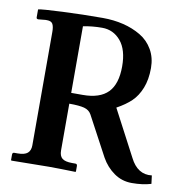

<svg xmlns="http://www.w3.org/2000/svg" viewBox="-76 -726 770 804"><g transform="rotate(10 309.0 -324.0)"><path d="M412.1 -467.8Q412.1 -538.6 380.9 -575.7Q349.6 -612.8 301.8 -612.8Q259.3 -612.8 221.2 -605V-321.8H270Q342.8 -321.8 377.4 -357.2Q412.1 -392.6 412.1 -467.8ZM532.2 -481.9Q532.2 -433.1 517.8 -396.7Q503.4 -360.4 479.5 -337.4Q455.6 -314.5 418 -293.9L521 -98.1Q553.7 -32.7 613.8 -40L618.2 -4.9Q583 5.9 536.1 5.9Q494.1 5.9 460.4 -17.8Q426.8 -41.5 405.8 -79.1L315.9 -247.1Q306.2 -264.6 284.9 -270.3Q263.7 -275.9 221.2 -275.9V-77.1Q221.2 -53.7 233.6 -43.5Q246.1 -33.2 275.9 -33.2H290Q297.9 -33.2 297.9 -23.9V-1L295.9 1Q222.2 -1 183.1 -1L23.9 1L22 -1V-23.9Q22 -33.2 29.8 -33.2H43.9Q73.7 -33.2 86.4 -44.2Q99.1 -55.2 99.1 -77.1V-559.1Q99.1 -582 93 -593Q86.9 -604 68.8 -604H62L32.2 -601.1Q23.9 -601.1 23.9 -607.9V-642.1Q40.5 -646 126.7 -649.9Q212.9 -653.8 296.9 -653.8Q343.8 -653.8 384.8 -643.8Q425.8 -633.8 459.5 -613.8Q493.2 -593.8 512.7 -559.8Q532.2 -525.9 532.2 -481.9Z"/></g></svg>

Font: Linux Libertine G
Style: Semibold
Weight: 600
Designer: Philipp H. Poll
Foundry: Philipp H. Poll
Version: Version 5.1.1